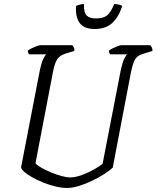

<svg xmlns="http://www.w3.org/2000/svg" viewBox="-20 -927 772 947"><path d="M311 0Q283 0 252.5 -7.5Q222 -15 192.5 -27Q163 -39 139 -52.5Q115 -66 100 -79Q85 -92 84 -102L177 -583Q184 -616 193 -635Q202 -654 208 -659H123Q122 -661 119.5 -665.5Q117 -670 117 -677Q122 -682 134.5 -688Q147 -694 159.5 -699Q172 -704 178 -704H337Q339 -701 343.5 -694Q348 -687 347 -676L304 -663Q275 -654 262.5 -635Q250 -616 242 -576L155 -122Q163 -112 183.5 -100Q204 -88 230.5 -77Q257 -66 282.5 -59Q308 -52 326 -52Q352 -52 384.5 -64Q417 -76 445 -92Q473 -108 486 -119L576 -583Q584 -618 592.5 -636Q601 -654 607 -659H523Q522 -661 519.5 -665.5Q517 -670 517 -677Q524 -683 536.5 -689Q549 -695 561 -699.5Q573 -704 577 -704H722Q724 -700 728 -694.5Q732 -689 732 -676L687 -662Q670 -657 658.5 -648Q647 -639 640 -621.5Q633 -604 626 -571L536 -100Q521 -86 494 -68.5Q467 -51 434.5 -35.5Q402 -20 370 -10Q338 0 311 0ZM447 -784Q393 -784 372 -815Q351 -846 355 -898Q360 -900 371 -903.5Q382 -907 394 -907Q393 -865 407.5 -850.5Q422 -836 454 -836Q489 -836 508 -851Q527 -866 543 -907Q557 -907 568 -904Q579 -901 583 -898Q567 -846 535 -815Q503 -784 447 -784Z"/></svg>

Font: Texturina 12pt Thin
Style: Italic
Weight: 250
Italic angle: -11°
Designer: Guillermo Torres Carreño
Foundry: Omnibus-Type
Version: Version 1.002